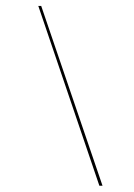

<svg xmlns="http://www.w3.org/2000/svg" viewBox="-20 -602 443 634"><path d="M308.1 11.3 106.5 -582.3H116.1L318.5 11.3Z"/></svg>

Font: Playfair 144pt Light
Style: Italic
Weight: 300
Italic angle: -15.6°
Designer: Claus Eggers Sørensen
Foundry: Claus Eggers Sørensen
Version: Version 2.001;gftools[0.9.30]